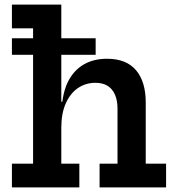

<svg xmlns="http://www.w3.org/2000/svg" viewBox="-20 -810 758 830"><path d="M31.5 -573V-644.5H393.5V-573ZM245 -102.5H323V0H31.5V-102.5H123V-687.5H31.5V-790H245ZM488 -102.5V-340Q488 -392.5 464 -422.2Q440 -452 392 -452Q350.5 -452 317.2 -429.5Q284 -407 264.5 -363.5Q245 -320 245 -258L221 -370.5H249.5Q257.5 -432.5 283.2 -473.5Q309 -514.5 349.2 -535.2Q389.5 -556 442.5 -556Q526 -556 568 -506.5Q610 -457 610 -367V-102.5H698V0H410.5V-102.5Z"/></svg>

Font: Hepta Slab SemiBold
Style: Regular
Weight: 600
Designer: Michael LaGattuta
Foundry: Michael LaGattuta
Version: Version 1.102